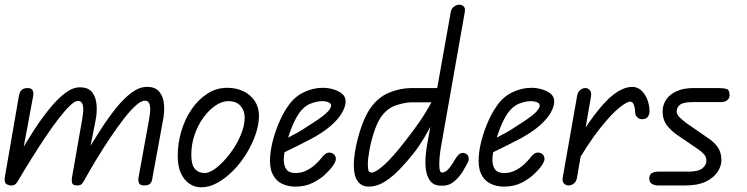

<svg xmlns="http://www.w3.org/2000/svg" viewBox="-30 -792 3189 820"><path d="M14 0Q-5 -3 -8.5 -13.5Q-12 -24 -8 -43L51 -384Q53 -395 57.5 -402Q62 -409 69.5 -412.5Q77 -416 88 -416Q103 -416 108.5 -407.5Q114 -399 112 -384L43 -13Q39 -8 33.5 -3.5Q28 1 14 0ZM299 0Q280 0 277.5 -12Q275 -24 279 -43L320 -277Q323 -293 325 -312.5Q327 -332 322.5 -346.5Q318 -361 303 -361Q290 -361 269.5 -341.5Q249 -322 222.5 -288Q196 -254 166 -209.5Q136 -165 104.5 -114.5Q73 -64 43 -13L50 -129Q83 -187 117 -239Q151 -291 184.5 -331.5Q218 -372 249.5 -395.5Q281 -419 311 -419Q348 -419 364 -397.5Q380 -376 382.5 -343.5Q385 -311 378 -277L327 -17Q323 -10 317.5 -5Q312 0 299 0ZM586 0Q567 0 563 -11.5Q559 -23 562 -36L606 -278Q609 -294 611 -313.5Q613 -333 608.5 -347.5Q604 -362 589 -362Q573 -362 550 -341.5Q527 -321 499.5 -285.5Q472 -250 442 -205.5Q412 -161 382.5 -112.5Q353 -64 327 -17L333 -129Q366 -186 399.5 -238Q433 -290 466.5 -331.5Q500 -373 533 -397Q566 -421 598 -421Q634 -421 651 -399.5Q668 -378 670.5 -345Q673 -312 666 -278L620 -27Q619 -17 612 -8.5Q605 0 586 0Z M829 8Q802 8 779.5 -7Q757 -22 743 -51.5Q729 -81 729 -126Q729 -180 744.5 -232Q760 -284 788.5 -325.5Q817 -367 855.5 -392Q894 -417 940 -417Q979 -417 1010 -402Q1041 -387 1058.5 -360Q1076 -333 1076 -298Q1076 -260 1061.5 -218Q1047 -176 1022.5 -136Q998 -96 966 -63.5Q934 -31 899 -11.5Q864 8 829 8ZM844 -53Q866 -53 895 -76Q924 -99 951.5 -135Q979 -171 997 -212.5Q1015 -254 1015 -291Q1015 -319 997.5 -339.5Q980 -360 945 -360Q918 -360 890 -341Q862 -322 838.5 -289.5Q815 -257 801 -216Q787 -175 787 -131Q787 -88 802.5 -70.5Q818 -53 844 -53Z M1231 5Q1198 5 1172 -8.5Q1146 -22 1133 -51Q1120 -80 1124 -127Q1127 -163 1138 -201.5Q1149 -240 1165 -276Q1181 -312 1199 -337Q1225 -377 1265.5 -397Q1306 -417 1348 -417Q1371 -417 1393.5 -410.5Q1416 -404 1431 -391.5Q1446 -379 1446 -359Q1446 -337 1430.5 -310Q1415 -283 1383 -255Q1351 -227 1301 -200Q1278 -188 1247.5 -172.5Q1217 -157 1191.5 -145Q1166 -133 1157 -128L1169 -188Q1182 -195 1200 -204Q1218 -213 1239.5 -225Q1261 -237 1283 -252Q1339 -287 1361.5 -307Q1384 -327 1384 -342Q1384 -350 1373 -355Q1362 -360 1346 -360Q1324 -360 1296.5 -349.5Q1269 -339 1247 -308Q1230 -283 1216 -248Q1202 -213 1193 -178Q1184 -143 1182 -116Q1181 -86 1192.5 -69.5Q1204 -53 1232 -53Q1259 -53 1281.5 -65Q1304 -77 1319.5 -92Q1335 -107 1341 -115Q1358 -138 1371.5 -140Q1385 -142 1395 -134Q1403 -128 1404.5 -115Q1406 -102 1386 -76Q1380 -68 1359.5 -48Q1339 -28 1306.5 -11.5Q1274 5 1231 5Z M1841 0Q1815 -4 1801.5 -28Q1788 -52 1787 -89.5Q1786 -127 1794 -173L1895 -740Q1897 -755 1908.5 -763.5Q1920 -772 1931 -772Q1943 -772 1950.5 -764.5Q1958 -757 1955 -740L1852 -157Q1849 -139 1847 -115Q1845 -91 1847 -73Q1849 -55 1857 -55Q1869 -55 1880 -65Q1891 -75 1905 -97L1912 -109Q1921 -124 1929 -131.5Q1937 -139 1947 -139Q1957 -139 1964.5 -132Q1972 -125 1972 -112Q1972 -105 1964 -90.5Q1956 -76 1946 -59Q1927 -29 1903 -12Q1879 5 1841 0ZM1544 5Q1515 5 1498 -17.5Q1481 -40 1481 -86Q1481 -120 1490 -165Q1499 -210 1514.5 -253.5Q1530 -297 1549 -326Q1583 -376 1631 -396Q1679 -416 1729 -416H1855L1841 -355H1729Q1699 -355 1660.5 -342Q1622 -329 1595 -289Q1580 -266 1567.5 -228Q1555 -190 1548 -152Q1541 -114 1541 -91Q1541 -77 1543 -66Q1545 -55 1557 -55Q1574 -55 1610 -87Q1646 -119 1701 -190Q1735 -233 1762.5 -273Q1790 -313 1813 -356H1857Q1841 -318 1822 -278.5Q1803 -239 1781 -202.5Q1759 -166 1734 -134Q1706 -99 1675 -67Q1644 -35 1611.5 -15Q1579 5 1544 5Z M2122 5Q2089 5 2063 -8.5Q2037 -22 2024 -51Q2011 -80 2015 -127Q2018 -163 2029 -201.5Q2040 -240 2056 -276Q2072 -312 2090 -337Q2116 -377 2156.5 -397Q2197 -417 2239 -417Q2262 -417 2284.5 -410.5Q2307 -404 2322 -391.5Q2337 -379 2337 -359Q2337 -337 2321.5 -310Q2306 -283 2274 -255Q2242 -227 2192 -200Q2169 -188 2138.5 -172.5Q2108 -157 2082.5 -145Q2057 -133 2048 -128L2060 -188Q2073 -195 2091 -204Q2109 -213 2130.5 -225Q2152 -237 2174 -252Q2230 -287 2252.5 -307Q2275 -327 2275 -342Q2275 -350 2264 -355Q2253 -360 2237 -360Q2215 -360 2187.5 -349.5Q2160 -339 2138 -308Q2121 -283 2107 -248Q2093 -213 2084 -178Q2075 -143 2073 -116Q2072 -86 2083.5 -69.5Q2095 -53 2123 -53Q2150 -53 2172.5 -65Q2195 -77 2210.5 -92Q2226 -107 2232 -115Q2249 -138 2262.5 -140Q2276 -142 2286 -134Q2294 -128 2295.5 -115Q2297 -102 2277 -76Q2271 -68 2250.5 -48Q2230 -28 2197.5 -11.5Q2165 5 2122 5Z M2715 -283Q2702 -282 2692.5 -290.5Q2683 -299 2683 -310Q2683 -326 2678 -342Q2673 -358 2661 -358Q2648 -358 2615 -332Q2582 -306 2531.5 -242.5Q2481 -179 2415 -65L2435 -191Q2489 -279 2531 -329Q2573 -379 2607 -400Q2641 -421 2670 -421Q2692 -421 2708.5 -406Q2725 -391 2734.5 -367Q2744 -343 2744 -315Q2744 -305 2737.5 -294.5Q2731 -284 2715 -283ZM2398 0Q2387 0 2379 -8Q2371 -16 2373 -32L2435 -384Q2438 -400 2448.5 -408Q2459 -416 2470 -416Q2481 -416 2489 -407Q2497 -398 2494 -380L2434 -32Q2431 -16 2420.5 -8Q2410 0 2398 0Z M2898 0H2779Q2766 0 2754.5 -6.5Q2743 -13 2743 -30Q2743 -47 2754.5 -53Q2766 -59 2780 -59H2910Q2952 -59 2969.5 -73Q2987 -87 2987 -106Q2987 -121 2977 -132.5Q2967 -144 2954 -153L2866 -213Q2840 -230 2820 -254.5Q2800 -279 2800 -316Q2800 -344 2815 -366.5Q2830 -389 2860 -402.5Q2890 -416 2933 -416H3034Q3060 -416 3073 -412Q3086 -408 3086 -386Q3086 -371 3075 -363.5Q3064 -356 3052 -356H2929Q2888 -356 2874 -344.5Q2860 -333 2860 -316Q2860 -303 2872.5 -291Q2885 -279 2899 -268L2993 -203Q3018 -187 3034.5 -164.5Q3051 -142 3051 -108Q3051 -82 3034 -57Q3017 -32 2983.5 -16Q2950 0 2898 0Z"/></svg>

Font: Edu QLD Beginner
Style: Regular
Weight: 400
Designer: Tina and Corey Anderson
Foundry: Google for Education
Version: Version 1.003